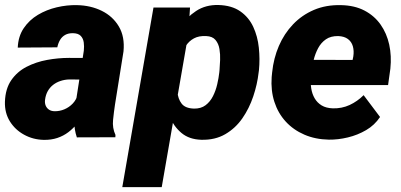

<svg xmlns="http://www.w3.org/2000/svg" viewBox="-23 -559 1633 782"><path d="M284.2 -132.8 318.4 -352.5Q320.3 -370.1 318.1 -386.2Q315.9 -402.3 305.9 -412.8Q295.9 -423.3 274.9 -423.8Q255.9 -424.3 242.7 -417Q229.5 -409.7 221.7 -396.5Q213.9 -383.3 210.4 -366.2L49.3 -365.2Q51.3 -411.1 73.7 -444.3Q96.2 -477.5 131.3 -498.5Q166.5 -519.5 208.3 -529.3Q250 -539.1 290.5 -538.1Q346.2 -537.1 391.4 -514.9Q436.5 -492.7 461.2 -450.9Q485.8 -409.2 480 -349.6L445.3 -132.8Q440.9 -103.5 437.5 -70.6Q434.1 -37.6 447.3 -9.3L446.8 0L290 0.5Q279.3 -31.2 279.3 -65.4Q279.3 -99.6 284.2 -132.8ZM336.4 -322.8 321.8 -234.9 258.8 -235.4Q240.2 -234.9 223.4 -229.2Q206.5 -223.6 193.4 -213.4Q180.2 -203.1 171.6 -188Q163.1 -172.9 160.6 -153.3Q158.7 -140.1 162.8 -129.6Q167 -119.1 176 -112.8Q185.1 -106.4 198.7 -106Q219.7 -105.5 239.3 -113.8Q258.8 -122.1 273.2 -137.2Q287.6 -152.3 293 -172.4L321.3 -103.5Q308.6 -78.1 292.2 -57.1Q275.9 -36.1 255.6 -20.8Q235.4 -5.4 210.4 2.9Q185.5 11.2 155.3 10.7Q111.8 9.8 75.2 -10.3Q38.6 -30.3 17.1 -64.9Q-4.4 -99.6 -2.9 -145Q-1 -197.8 22.9 -232.4Q46.9 -267.1 85.2 -286.9Q123.5 -306.6 168.7 -314.9Q213.9 -323.2 258.3 -323.2Z M743.7 -418 635.7 203.1H475.1L602.1 -528.3H751ZM1031.7 -273.4 1030.3 -263.2Q1024.9 -215.3 1008.5 -166.5Q992.2 -117.7 964.1 -77.1Q936 -36.6 894.5 -12.5Q853 11.7 796.9 10.3Q747.6 8.8 716.3 -17.3Q685.1 -43.5 667.7 -83.7Q650.4 -124 643.8 -169.2Q637.2 -214.4 638.2 -253.4L639.6 -267.6Q647 -310.5 664.1 -358.4Q681.2 -406.2 709 -447.5Q736.8 -488.8 775.9 -514.4Q814.9 -540 866.7 -538.6Q920.9 -537.1 955.6 -512.9Q990.2 -488.8 1008.3 -450Q1026.4 -411.1 1031.2 -364.7Q1036.1 -318.4 1031.7 -273.4ZM870.1 -263.7 871.1 -273.9Q872.6 -291.5 873.5 -314.5Q874.5 -337.4 870.8 -359.4Q867.2 -381.3 854.7 -396.2Q842.3 -411.1 816.9 -412.1Q787.1 -413.6 767.1 -402.8Q747.1 -392.1 734.6 -373Q722.2 -354 715.3 -330.3Q708.5 -306.6 705.6 -281.7L701.2 -241.7Q697.8 -213.9 699.7 -185.3Q701.7 -156.7 716.6 -137.2Q731.4 -117.7 767.1 -116.7Q795.4 -116.2 814.2 -130.4Q833 -144.5 844.5 -167.5Q856 -190.4 861.8 -216.1Q867.7 -241.7 870.1 -263.7Z M1316.4 9.8Q1261.7 8.8 1216.8 -10.5Q1171.9 -29.8 1140.6 -64Q1109.4 -98.1 1094.5 -144.3Q1079.6 -190.4 1083.5 -245.1L1085.4 -264.2Q1091.3 -321.8 1112.8 -371.8Q1134.3 -421.9 1170.4 -459.7Q1206.5 -497.6 1255.6 -518.6Q1304.7 -539.6 1365.7 -538.1Q1420.9 -537.1 1461.2 -516.1Q1501.5 -495.1 1526.9 -459.2Q1552.2 -423.3 1562.3 -377.2Q1572.3 -331.1 1566.9 -279.3L1557.6 -212.4H1137.7L1154.3 -315.4L1413.1 -314.9L1416 -329.1Q1419.4 -352.1 1414.1 -370.6Q1408.7 -389.2 1394 -400.1Q1379.4 -411.1 1354.5 -412.1Q1324.2 -412.6 1304.4 -398.9Q1284.7 -385.3 1272.7 -362.8Q1260.7 -340.3 1254.4 -314.2Q1248 -288.1 1245.1 -264.2L1243.2 -245.6Q1241.2 -221.7 1244.6 -199.2Q1248 -176.8 1258.5 -158.7Q1269 -140.6 1287.1 -129.6Q1305.2 -118.7 1332.5 -117.7Q1369.1 -116.7 1400.9 -131.3Q1432.6 -146 1458 -171.4L1524.9 -82.5Q1502.9 -49.3 1468.3 -29.1Q1433.6 -8.8 1393.8 0.7Q1354 10.3 1316.4 9.8Z"/></svg>

Font: Roboto Black
Style: Italic
Weight: 900
Italic angle: -12°
Designer: Christian Robertson
Foundry: Google
Version: Version 3.0; 2020